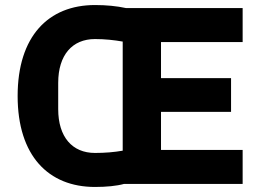

<svg xmlns="http://www.w3.org/2000/svg" viewBox="-20 -730 1038 762"><path d="M472 0H943V-135H619V-286H897V-420H619V-563H943V-698H480C443 -706 402 -710 357 -710C172 -710 50 -586 50 -349C50 -112 172 12 357 12C402 12 443 8 472 0ZM357 -123C267 -123 211 -186 211 -297V-401C211 -512 267 -575 357 -575C396 -575 433 -571 467 -565V-132C433 -126 396 -123 357 -123Z"/></svg>

Font: Braiins Sans
Style: Bold
Weight: 700
Designer: Mike Abbink, Paul van der Laan, Pieter van Rosmalen, Jiri Chlebus, Lubos Buracinsky
Foundry: Bold Monday, Sudetype
Version: Version 1.000;hotconv 1.0.109;makeotfexe 2.5.65596